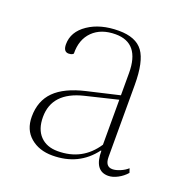

<svg xmlns="http://www.w3.org/2000/svg" viewBox="-93 -550 633 650"><g transform="rotate(20 223.5 -225.0)"><path d="M161 12Q113 12 82 -14.5Q51 -41 51 -88Q51 -145 86 -180Q121 -215 194 -232L310 -259V-339Q310 -447 223 -447Q171 -447 141 -417.5Q111 -388 112 -337Q108 -333 103.5 -332Q99 -331 95 -331Q76 -331 76 -358Q76 -403 119.5 -432.5Q163 -462 229 -462Q291 -462 316.5 -427Q342 -392 342 -308V-49Q342 -14 368 -14Q380 -14 395.5 -20.5Q411 -27 422 -37L427 -22Q414 -7 396 2.5Q378 12 362 12Q312 12 312 -60H310Q256 12 161 12ZM173 -8Q262 -8 310 -81V-243L194 -215Q87 -189 87 -100Q87 -56 110 -32Q133 -8 173 -8Z"/></g></svg>

Font: Petrona Thin
Style: Regular
Weight: 100
Designer: Ringo R. Seeber
Foundry: Ringo R. Seeber
Version: Version 2.001; ttfautohint (v1.8.3)